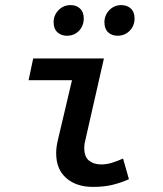

<svg xmlns="http://www.w3.org/2000/svg" viewBox="-20 -720 640 752"><path d="M344 12Q279 12 239.5 -22.5Q200 -57 200 -120Q200 -134 202 -147.5Q204 -161 208 -177L262 -406H92L110 -491H387L314 -170Q310 -157 310 -141Q310 -106 328.5 -91Q347 -76 376 -76Q397 -76 417 -82Q437 -88 462 -99L485 -18Q453 -4 420.5 4Q388 12 344 12ZM242 -580Q220 -580 205 -593.5Q190 -607 190 -633Q190 -660 209 -680Q228 -700 257 -700Q279 -700 293.5 -686.5Q308 -673 308 -648Q308 -619 289.5 -599.5Q271 -580 242 -580ZM440 -580Q418 -580 403.5 -593.5Q389 -607 389 -633Q389 -660 408 -680Q427 -700 455 -700Q478 -700 492.5 -686.5Q507 -673 507 -648Q507 -619 488 -599.5Q469 -580 440 -580Z"/></svg>

Font: Source Code Pro Semibold
Style: Italic
Weight: 600
Italic angle: -11°
Monospace: yes
Designer: Paul D. Hunt, Teo Tuominen
Foundry: Adobe Systems Incorporated
Version: Version 1.050;PS 1.000;hotconv 16.6.51;makeotf.lib2.5.65220